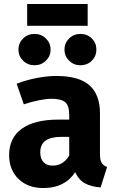

<svg xmlns="http://www.w3.org/2000/svg" viewBox="-20 -931 588 968"><path d="M520 -89 487 14Q438 10 407 -7.5Q376 -25 359 -63Q307 17 199 17Q120 17 73 -29Q26 -75 26 -149Q26 -236 90 -282Q154 -328 275 -328H329V-351Q329 -398 309 -415.5Q289 -433 239 -433Q213 -433 176 -425.5Q139 -418 100 -405L64 -509Q114 -528 166.5 -538Q219 -548 264 -548Q378 -548 431 -501Q484 -454 484 -360V-154Q484 -124 492.5 -110Q501 -96 520 -89ZM329 -147V-241H290Q236 -241 209.5 -222Q183 -203 183 -163Q183 -131 199.5 -113.5Q216 -96 245 -96Q299 -96 329 -147ZM235 -681Q235 -648 211.5 -625Q188 -602 154 -602Q120 -602 96.5 -625Q73 -648 73 -681Q73 -714 96.5 -737Q120 -760 154 -760Q188 -760 211.5 -737Q235 -714 235 -681ZM466 -681Q466 -648 443 -625Q420 -602 385 -602Q352 -602 328.5 -625Q305 -648 305 -681Q305 -714 328.5 -737Q352 -760 385 -760Q420 -760 443 -737Q466 -714 466 -681ZM117 -801V-911H422V-801Z"/></svg>

Font: FiraGOUPP
Style: Bold
Weight: 700
Designer: bBox Type
Foundry: bBox Type GmbH
Version: Version 1.001